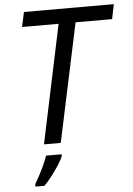

<svg xmlns="http://www.w3.org/2000/svg" viewBox="-61 -760 712 1026"><g transform="rotate(-5 294.5 -246.5)"><path d="M152 0 286 -635H90L107 -714H589L573 -635H377L242 0ZM87 221V208Q97 191 111 165Q125 139 138 110.5Q151 82 158 61H241V71Q235 87 218 114Q201 141 179 170Q157 199 135 221Z"/></g></svg>

Font: Noto Sans IKEA
Style: Italic
Weight: 400
Italic angle: -12°
Designer: Monotype Design Team
Foundry: Monotype Imaging Inc.
Version: Version 2.001